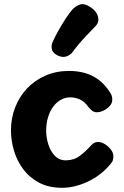

<svg xmlns="http://www.w3.org/2000/svg" viewBox="-20 -891 592 915"><path d="M276.1 4Q213.6 4 167.7 -19.7Q121.9 -43.4 91.8 -83.2Q61.7 -122.9 47 -171.7Q32.3 -220.4 32.3 -270.3Q32.3 -327.4 52 -378.6Q71.7 -429.8 108.3 -468.9Q144.9 -508 196.1 -530.5Q247.3 -553 309.7 -553Q347.7 -553 382.5 -543.7Q417.3 -534.3 448.3 -512.1Q479.2 -489.9 504.1 -451.1Q510 -442.4 512.6 -433.9Q515.1 -425.3 515.1 -415.9Q515.1 -399 502.7 -385.6Q490.2 -372.2 473.5 -364.1Q456.8 -356 441.9 -356Q428.9 -356 419.5 -362.9Q410.1 -369.8 399.6 -383.4Q382 -407.8 360.2 -417.4Q338.4 -427 314.4 -427Q291 -427 270.5 -415.8Q250 -404.6 234.2 -383.6Q218.3 -362.6 209.2 -333.1Q200 -303.6 200 -267Q200 -237.7 209.6 -205.2Q219.2 -172.7 240.1 -149.9Q261 -127.1 292.9 -126.9Q331.8 -126.9 359.8 -147.8Q387.9 -168.7 413.3 -197.3Q421.9 -206.7 429.6 -210.6Q437.2 -214.4 448.1 -214.4Q463.2 -214.4 479.8 -204.1Q496.4 -193.7 508.4 -178.2Q520.3 -162.8 520.3 -146.1Q520.3 -139.1 518.3 -129.4Q516.3 -119.7 506 -108.6Q460.6 -54.2 397.8 -25.1Q335.1 4 276.1 4ZM325.6 -642.6Q314.4 -627.6 295 -621.6Q275.6 -615.6 251.8 -628.1Q229.4 -640.8 226.8 -657.9Q224.1 -675.1 230.3 -689.9Q241.8 -715.2 258.4 -745.2Q275.1 -775.2 292.9 -802.2Q310.8 -829.2 323.3 -843.8Q341.1 -863.6 362.3 -869.7Q383.4 -875.9 413 -855.6Q441.2 -836.2 447.3 -810.9Q453.3 -785.6 436.3 -767.6Q424 -754 390.7 -719.8Q357.4 -685.6 325.6 -642.6Z"/></svg>

Font: Playpen Sans
Style: Regular
Weight: 400
Designer: Laura Meseguer, Veronika Burian, José Scaglione, Kostas Bartsokas, Vera Evstafieva, Tom Grace, Yorlmar Campos
Foundry: TypeTogether
Version: Version 2.000